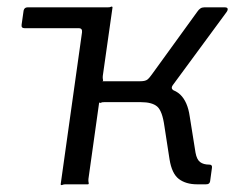

<svg xmlns="http://www.w3.org/2000/svg" viewBox="-20 -552 718 575"><path d="M161.7 0 233.9 -514.2Q234.5 -521.7 233.2 -525.8Q232 -530 235.7 -530H301.2Q308.7 -529.7 312.4 -531.7Q316 -533.7 317 -530L287.8 -324.4Q287.2 -318 288.4 -313.3Q289.7 -308.7 285.9 -308.7H423.3L445.6 -291.2Q497.5 -290.1 519.7 -268.8Q541.9 -247.5 548.1 -203.9L565.5 -95Q569.2 -74.3 579.2 -66.7Q589.2 -59 606.9 -59Q616.1 -59 614.8 -49.8L609.2 -8.8Q608.2 -4.1 605.4 -2.1Q602.7 0 596.4 0H570.7Q536.6 0 515.5 -16.1Q494.5 -32.2 487.7 -75L472.3 -174.7Q466.1 -219.5 450.9 -232.8Q435.7 -246.1 401.5 -246.1H292.9Q286.4 -246.4 282.2 -244.4Q278.1 -242.4 277.1 -246.1L244.8 -15.8Q244.3 -9.3 245.5 -4.7Q246.7 0 243 0H177.5Q171 -0.3 166.9 1.7Q162.7 3.7 161.7 0ZM399.7 -275.8 400.1 -308.7Q415 -308.7 421.4 -313.7Q427.8 -318.8 436.4 -331.3L570.8 -516.9Q575.2 -523.4 580.1 -526.7Q584.9 -530 591.7 -530H653.2Q660.7 -530 661.7 -525.9Q662.8 -521.8 658.1 -515.3L498.8 -298.8Q494 -292.7 494.5 -288.2Q495.1 -283.7 502.6 -279.7ZM225.6 -454.6Q227.2 -467.5 216.2 -467.5H54.1Q43.1 -467.5 44.7 -477.9L50.7 -520.4Q53 -530 62.4 -530H267.5Z"/></svg>

Font: Libre Franklin Thin
Style: Italic
Weight: 100
Italic angle: -8°
Designer: Pablo Impallari, Rodrigo Fuenzalida, Nhung Nguyen
Foundry: Impallari Type
Version: Version 3.000